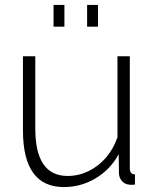

<svg xmlns="http://www.w3.org/2000/svg" viewBox="-20 -748 627 778"><path d="M73 -220V-520H123V-227Q123 -35 254 -35Q298 -35 338.5 -54.5Q379 -74 409.5 -109.5Q440 -145 456 -192V-520H506V-66Q506 -42 527 -41V0Q510 2 502 0Q485 -2 474 -14.5Q463 -27 462 -45L461 -123Q427 -61 367.5 -25.5Q308 10 239 10Q73 10 73 -220ZM197 -640V-728H241V-640ZM333 -640V-728H377V-640Z"/></svg>

Font: Raleway Light
Style: Regular
Weight: 300
Designer: Matt McInerney, Pablo Impallari, Rodrigo Fuenzalida
Foundry: Matt McInerney, Pablo Impallari, Rodrigo Fuenzalida
Version: Version 4.026